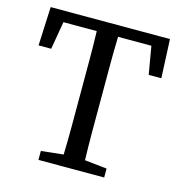

<svg xmlns="http://www.w3.org/2000/svg" viewBox="-101 -760 806 852"><g transform="rotate(15 302.0 -334.5)"><path d="M255 -310V-359Q255 -424 255 -488.5Q255 -553 253 -619H100L78 -491H20L28 -669H576L584 -491H526L504 -619H351Q349 -555 349 -490Q349 -425 349 -359V-310Q349 -245 349 -181Q349 -117 351 -52L453 -41V0H151V-41L253 -52Q255 -116 255 -180Q255 -244 255 -310Z"/></g></svg>

Font: Source Serif Pro
Style: Regular
Weight: 400
Designer: Frank Grießhammer
Foundry: Adobe Systems Incorporated
Version: Version 2.000;PS 1.000;hotconv 16.6.51;makeotf.lib2.5.65220